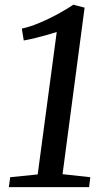

<svg xmlns="http://www.w3.org/2000/svg" viewBox="-20 -772 440 792"><path d="M22 -41 135.5 -52.5 214 -640Q195.5 -634 173.5 -627.8Q151.5 -621.5 127.2 -615.5Q103 -609.5 78 -605L70 -654Q104.5 -661.5 143.2 -677.8Q182 -694 218.5 -714Q255 -734 282.5 -752.5L329 -740.5L238 -53.5L352.5 -41L347.5 0H16.5Z"/></svg>

Font: Merriweather 24pt SemiCondensed
Style: Italic
Weight: 400
Width: 4
Italic angle: -7.8°
Designer: Eben Sorkin
Foundry: Eben Sorkin
Version: Version 2.101